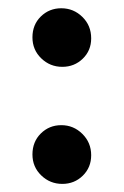

<svg xmlns="http://www.w3.org/2000/svg" viewBox="-20 -434 306 474"><path d="M133.8 -269Q103.5 -269 81.8 -290Q60.1 -311 60.1 -341.8Q60.1 -373 80.8 -393.3Q101.6 -413.6 131.3 -413.6Q161.6 -413.6 183.3 -392.3Q205.1 -371.1 205.1 -339.4Q205.1 -309.1 184.3 -289.1Q163.6 -269 133.8 -269ZM133.8 20Q103.5 20 81.8 -1Q60.1 -22 60.1 -52.7Q60.1 -84 80.8 -104.5Q101.6 -125 131.3 -125Q161.6 -125 183.3 -103.5Q205.1 -82 205.1 -50.8Q205.1 -20.5 184.3 -0.2Q163.6 20 133.8 20Z"/></svg>

Font: Elstob 18pt SemiBold
Style: Regular
Weight: 600
Designer: Peter S. Baker
Version: Version 1.015